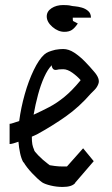

<svg xmlns="http://www.w3.org/2000/svg" viewBox="-20 -724 445 760"><path d="M228 16Q204 16 181 10.5Q158 5 147 -2Q129 -15 107 -38.5Q85 -62 74 -81L72 -82Q64 -97 59.5 -118Q55 -139 53 -163Q42 -159 33 -156.5Q24 -154 20 -154H18V-234H20Q23 -234 33.5 -237.5Q44 -241 56 -245Q63 -298 78 -351Q93 -404 113.5 -446.5Q134 -489 155 -508Q163 -515 173 -519Q183 -523 199 -527Q216 -530 230 -530Q252 -530 274 -515.5Q296 -501 316 -480.5Q336 -460 351 -442Q378 -412 369 -391Q364 -378 354.5 -368.5Q345 -359 340 -354Q294 -301 241 -263.5Q188 -226 126 -192Q122 -190 106 -183Q106 -164 108 -153Q110 -142 115 -131Q114 -127 131.5 -109Q149 -91 169 -76L177 -70Q182 -69 197 -67Q212 -65 228 -65H245L309 -137L351 -86L277 0H278Q265 16 228 16ZM113 -270Q146 -285 175.5 -300.5Q205 -316 235 -340.5Q265 -365 298 -405L299 -407Q286 -422 266.5 -436Q247 -450 230 -450Q225 -450 217 -449.5Q209 -449 207 -448Q194 -445 189 -452.5Q184 -460 185 -466Q169 -450 155 -419Q141 -388 130.5 -349Q120 -310 113 -270ZM235 -598Q210 -598 187.5 -617.5Q165 -637 165 -659Q165 -679 184 -691.5Q203 -704 230 -704Q237 -704 246 -703.5Q255 -703 262 -701Q265 -700 277 -699Q289 -698 303.5 -694Q318 -690 329 -680.5Q340 -671 340 -654H268Q268 -643 269 -641L288 -631Q276 -613 264.5 -605.5Q253 -598 235 -598Z"/></svg>

Font: Syne Tactile
Style: Regular
Weight: 400
Designer: Lucas Descroix
Foundry: Bonjour Monde
Version: Version 2.100; ttfautohint (v1.8.3)